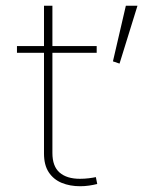

<svg xmlns="http://www.w3.org/2000/svg" viewBox="-20 -644 535 669"><path d="M418.5 -624 373.5 -430.2 396.5 -422.4 459 -624ZM314 -26.9Q305.2 -24.9 289.6 -22.9Q273.9 -21 258.3 -21Q212.9 -21 187.7 -42.7Q162.6 -64.5 162.6 -110.8V-624H133.3V-108.9Q133.3 -68.8 149.9 -43.7Q166.5 -18.6 195.1 -6.8Q223.6 4.9 259.3 4.9Q274.9 4.9 290 2.7Q305.2 0.5 318.8 -2.9ZM39.1 -460H316.9V-483.4H39.1Z"/></svg>

Font: Estedad-FD VF
Style: Regular
Weight: 100
Designer: Amin Abedi
Version: Version 7.3